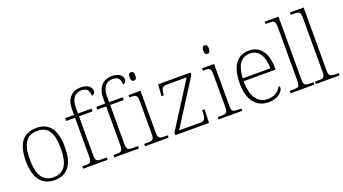

<svg xmlns="http://www.w3.org/2000/svg" viewBox="-60 -1339 3425 1917"><g transform="rotate(-20 1653.0 -381.0)"><path d="M270 10C406 10 478 -79 478 -267C478 -458 404 -543 274 -543C135 -543 63 -454 63 -267C63 -79 141 10 270 10ZM270 -21C155 -21 106 -111 106 -267C106 -430 153 -512 274 -512C386 -512 435 -434 435 -267C435 -116 392 -21 270 -21Z M575 0H836V-25H785C729 -25 715 -30 715 -101V-506H859V-536H715V-599C715 -688 753 -742 826 -742C890 -742 906 -702 906 -655C924 -655 941 -669 941 -698C941 -735 902 -772 830 -772C732 -772 673 -708 673 -597V-536H579V-506H673V-101C673 -30 660 -25 603 -25H575Z M906 0H1167V-25H1116C1060 -25 1046 -30 1046 -101V-506H1190V-536H1046V-599C1046 -688 1084 -742 1157 -742C1221 -742 1237 -702 1237 -655C1255 -655 1272 -669 1272 -698C1272 -735 1233 -772 1161 -772C1063 -772 1004 -708 1004 -597V-536H910V-506H1004V-101C1004 -30 991 -25 934 -25H906Z M1353 -653C1371 -653 1383 -663 1383 -698C1383 -732 1371 -743 1353 -743C1335 -743 1323 -732 1323 -698C1323 -663 1335 -653 1353 -653ZM1232 0H1483V-25H1457C1390 -25 1379 -30 1379 -98V-536H1252V-511H1267C1323 -511 1337 -506 1337 -435V-97C1337 -30 1326 -25 1259 -25H1232Z M1554 0H1912L1917 -143H1892L1890 -104C1885 -51 1878 -32 1827 -32H1606L1910 -510V-536H1566L1558 -414H1583L1584 -433C1591 -487 1598 -504 1650 -504H1858L1554 -26Z M2135 -653C2153 -653 2165 -663 2165 -698C2165 -732 2153 -743 2135 -743C2117 -743 2105 -732 2105 -698C2105 -663 2117 -653 2135 -653ZM2014 0H2265V-25H2239C2172 -25 2161 -30 2161 -98V-536H2034V-511H2049C2105 -511 2119 -506 2119 -435V-97C2119 -30 2108 -25 2041 -25H2014Z M2543 10C2648 10 2702 -51 2702 -86C2702 -97 2698 -103 2691 -107C2668 -61 2622 -23 2547 -23C2445 -23 2378 -106 2379 -273H2719V-294C2719 -452 2648 -543 2534 -543C2406 -543 2335 -451 2335 -262C2335 -88 2415 10 2543 10ZM2675 -303H2381C2388 -432 2429 -512 2533 -512C2627 -512 2674 -427 2675 -303Z M2780 0H3031V-25H3005C2938 -25 2927 -30 2927 -98V-760H2780V-735H2815C2871 -735 2885 -730 2885 -659V-98C2885 -30 2874 -25 2807 -25H2780Z M3047 0H3298V-25H3272C3205 -25 3194 -30 3194 -98V-760H3047V-735H3082C3138 -735 3152 -730 3152 -659V-98C3152 -30 3141 -25 3074 -25H3047Z"/></g></svg>

Font: Noto Serif Gurmukhi ExtraLight
Style: Regular
Weight: 200
Designer: Vaibhav Singh and the Monotype Design Team
Foundry: Monotype Imaging Inc.
Version: Version 2.004